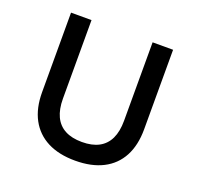

<svg xmlns="http://www.w3.org/2000/svg" viewBox="-102 -651 791 770"><g transform="rotate(20 293.0 -266.0)"><path d="M293 9.8Q223.6 9.8 175 -15.1Q126.5 -40 100.8 -87.6Q75.2 -135.3 75.2 -203.1V-542.5H162.6V-207.5Q162.6 -162.1 177.2 -131.3Q191.9 -100.6 220.9 -85.2Q250 -69.8 293 -69.8Q336.4 -69.8 365.2 -85.2Q394 -100.6 408.7 -131.3Q423.3 -162.1 423.3 -207.5V-542.5H510.7V-203.1Q510.7 -135.3 485.4 -87.6Q460 -40 411.4 -15.1Q362.8 9.8 293 9.8Z"/></g></svg>

Font: Inter 16pt
Style: Regular
Weight: 400
Version: Version 4.001;git-66647c0bb